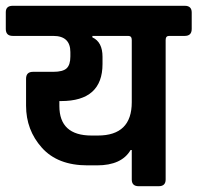

<svg xmlns="http://www.w3.org/2000/svg" viewBox="-41 -643 682 663"><path d="M402 -519H278V-514Q313 -498 313 -447V-422Q313 -294 170 -294H164V-277Q164 -175 275 -175H297Q414 -175 414 -290V-505Q414 -519 402 -519ZM202 -448V-463Q202 -519 143 -519H3Q-21 -519 -21 -543V-601Q-21 -623 3 -623H597Q621 -623 621 -600V-543Q621 -519 597 -519H543Q531 -519 531 -505V-23Q531 0 507 0H438Q414 0 414 -23V-125H410Q379 -72 294 -72H261Q158 -72 103.5 -133Q49 -194 49 -278V-371Q49 -395 73 -395H143Q176 -395 189 -407Q202 -419 202 -448Z"/></svg>

Font: RajdhaniMono
Style: Bold
Weight: 700
Monospace: yes
Designer: Satya Rajpurohit, Jyotish Sonowal
Foundry: Indian Type Foundry
Version: Version 1.201;PS 1.0;hotconv 1.0.78;makeotf.lib2.5.61930; tt